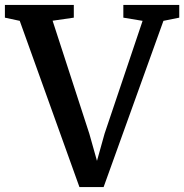

<svg xmlns="http://www.w3.org/2000/svg" viewBox="-39 -763 751 783"><path d="M-19 -691V-743H262V-691L175.5 -678.5L325.5 -217L356.5 -107L387.5 -218L542.5 -678L464 -691V-743H692V-691L627.5 -678L383.5 0H285L41.5 -678Z"/></svg>

Font: Merriweather 28pt SemiBold
Style: Regular
Weight: 600
Version: Version 2.100